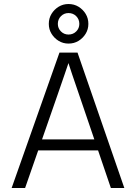

<svg xmlns="http://www.w3.org/2000/svg" viewBox="-20 -936 677 956"><path d="M38 0 276 -674H366L599 0H532L435 -285Q397 -397 374 -464Q351 -531 339.5 -565Q328 -599 324.5 -610.5Q321 -622 321 -622Q321 -622 317 -610.5Q313 -599 301.5 -565Q290 -531 266.5 -463.5Q243 -396 204 -284L105 0ZM135 -187V-242H496V-187ZM223 -817Q223 -845 236.5 -867Q250 -889 272 -902.5Q294 -916 321 -916Q349 -916 371 -902.5Q393 -889 406.5 -867Q420 -845 420 -817Q420 -790 406.5 -768Q393 -746 371 -732.5Q349 -719 321 -719Q294 -719 272 -732.5Q250 -746 236.5 -768Q223 -790 223 -817ZM268 -817Q268 -795 283.5 -779.5Q299 -764 321 -764Q344 -764 359.5 -779.5Q375 -795 375 -817Q375 -840 359.5 -855.5Q344 -871 321 -871Q299 -871 283.5 -855.5Q268 -840 268 -817Z"/></svg>

Font: Hind Variable Light
Style: Regular
Weight: 300
Designer: Manushi Parikh, Satya Rajpurohit
Foundry: Indian Type Foundry
Version: Version 3.000